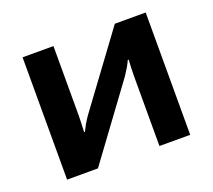

<svg xmlns="http://www.w3.org/2000/svg" viewBox="-94 -642 849 765"><g transform="rotate(-20 330.0 -259.5)"><path d="M68.8 0H199.7L425.8 -307.6Q436.5 -323.7 444.8 -337.6Q453.1 -351.6 459 -365.2H462.9Q461.9 -350.6 461.2 -331.8Q460.4 -313 460.4 -298.3V0H590.8V-518.6H460L234.4 -212.4Q223.1 -196.3 215.3 -182.6Q207.5 -168.9 200.7 -154.8H197.3Q197.8 -169.4 198.7 -188.2Q199.7 -207 199.7 -222.2V-518.6H68.8Z"/></g></svg>

Font: Roboto Flex
Style: wght 600 wdth 140 opsz 13.0 GRAD 0.00 slnt 0.00 XTRA 468 XOPQ 96 YOPQ 79 YTLC 514 YTUC 712 YTAS 750 YTDE -203.00 YTFI 738
Weight: 600
Width: 8
Designer: Berlow after Robertson
Foundry: Google
Version: Version 3.100